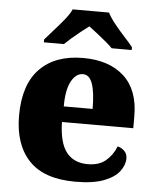

<svg xmlns="http://www.w3.org/2000/svg" viewBox="-54 -812 707 869"><g transform="rotate(5 299.0 -378.0)"><path d="M320 10Q178 10 109.5 -62.5Q41 -135 41 -266Q41 -407 111 -479Q181 -551 308 -551Q426 -551 493.5 -489.5Q561 -428 561 -309V-254H237Q239 -160 272.5 -117Q306 -74 370 -74Q421 -74 451.5 -100Q482 -126 498 -166Q517 -161 529.5 -148Q542 -135 542 -115Q542 -85 520 -56Q498 -27 449.5 -8.5Q401 10 320 10ZM370 -325Q370 -399 356.5 -438.5Q343 -478 313 -478Q281 -478 260 -439Q239 -400 239 -325ZM124 -619Q140 -638 163.5 -664Q187 -690 209 -717Q231 -744 241 -766H406Q417 -744 438.5 -717Q460 -690 484 -664Q508 -638 523 -619V-606H432Q422 -617 401.5 -634Q381 -651 359.5 -668Q338 -685 323 -696Q308 -685 286.5 -668Q265 -651 245.5 -634Q226 -617 215 -606H124Z"/></g></svg>

Font: Noto Serif Kannada Black
Style: Regular
Weight: 900
Version: Version 2.003